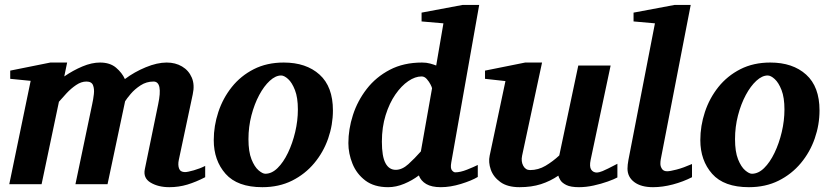

<svg xmlns="http://www.w3.org/2000/svg" viewBox="-20 -757 3419 789"><path d="M823.2 -28.8Q785.6 -9.3 750 1.5Q714.4 12.2 675.8 12.2Q630.4 12.2 598.9 -6.6Q567.4 -25.4 575.2 -62L629.9 -328.1Q649.9 -421.9 610.8 -421.9Q581.5 -421.9 557.6 -406.2Q533.7 -390.6 517.3 -371.3Q501 -352.1 494.1 -340.8L421.9 0H290L358.9 -329.1Q363.3 -348.6 365.7 -370.1Q368.2 -391.6 362.3 -406.7Q356.4 -421.9 335 -421.9Q314 -421.9 293 -407.7Q272 -393.6 253.7 -374Q235.4 -354.5 222.2 -338.9L150.9 0H18.1L106 -424.8L22 -433.1V-466.8L187 -500H255.9L244.1 -442.9Q280.3 -467.8 318.6 -483.9Q356.9 -500 391.1 -500Q432.1 -500 457 -478.8Q481.9 -457.5 493.2 -432.1Q532.2 -461.4 579.1 -480.7Q626 -500 665 -500Q700.7 -500 728 -483.9Q755.4 -467.8 768.1 -438.2Q780.8 -408.7 772 -369.1L714.8 -100.1Q710.4 -79.1 715.8 -64.5Q721.2 -49.8 740.2 -49.8Q750.5 -49.8 776.4 -57.1Q802.2 -64.5 823.2 -75.2Z M1348.1 -303.2Q1348.1 -244.1 1328.6 -188Q1309.1 -131.8 1271.5 -86.7Q1233.9 -41.5 1180.2 -14.6Q1126.5 12.2 1058.1 12.2Q955.6 12.2 907 -42.7Q858.4 -97.7 858.4 -181.2Q858.4 -239.7 877.2 -296.6Q896 -353.5 932.6 -399.4Q969.2 -445.3 1022.9 -472.7Q1076.7 -500 1146 -500Q1238.3 -500 1293.2 -450.4Q1348.1 -400.9 1348.1 -303.2ZM1204.1 -307.1Q1204.1 -356 1192.1 -386.7Q1180.2 -417.5 1164.1 -432.1Q1147.9 -446.8 1135.3 -446.8Q1112.3 -446.8 1088.6 -425Q1064.9 -403.3 1045.2 -366.5Q1025.4 -329.6 1013.2 -282.7Q1001 -235.8 1001 -185.1Q1001 -133.8 1013.4 -102.5Q1025.9 -71.3 1042.5 -57.1Q1059.1 -43 1070.3 -43Q1096.7 -43 1120.6 -66.4Q1144.5 -89.8 1163.3 -128.9Q1182.1 -168 1193.1 -214.6Q1204.1 -261.2 1204.1 -307.1Z M1949.2 -736.8 1834.5 -89.8Q1830.1 -65.4 1837.2 -57.1Q1844.2 -48.8 1850.6 -48.8Q1871.6 -48.8 1899.2 -59.8Q1926.8 -70.8 1943.4 -79.1V-29.8Q1918 -14.6 1874.3 -1.2Q1830.6 12.2 1791.5 12.2Q1753.9 12.2 1731.7 -0.7Q1709.5 -13.7 1701.2 -36.1Q1674.3 -15.6 1640.9 -1.7Q1607.4 12.2 1575.2 12.2Q1517.6 12.2 1481.4 -15.1Q1445.3 -42.5 1428.5 -84.2Q1411.6 -126 1411.6 -168.9Q1411.6 -226.1 1430.4 -284.4Q1449.2 -342.8 1487.1 -391.6Q1524.9 -440.4 1581.8 -470.2Q1638.7 -500 1714.4 -500Q1732.9 -500 1747.8 -495.8Q1762.7 -491.7 1772.5 -487.8L1802.2 -661.1L1712.4 -668.9V-705.1L1881.3 -736.8ZM1755.4 -394Q1755.4 -397.5 1749.5 -409.2Q1743.7 -420.9 1734.1 -431.9Q1724.6 -442.9 1712.4 -442.9Q1686 -442.9 1657.7 -423.6Q1629.4 -404.3 1604.7 -368.7Q1580.1 -333 1564.7 -283.7Q1549.3 -234.4 1549.3 -174.8Q1549.3 -114.3 1564 -86.7Q1578.6 -59.1 1606.4 -59.1Q1632.3 -59.1 1658.2 -82.5Q1684.1 -106 1709.5 -134.8Z M2517.1 -27.8Q2503.9 -20.5 2477.3 -11Q2450.7 -1.5 2419.4 5.4Q2388.2 12.2 2359.4 12.2Q2325.2 12.2 2307.4 3.4Q2289.6 -5.4 2282.7 -16.8Q2275.9 -28.3 2274.4 -35.2Q2241.7 -12.7 2202.9 -0.2Q2164.1 12.2 2115.2 12.2Q2065.4 12.2 2036.4 -8.8Q2007.3 -29.8 1996.8 -60.1Q1986.3 -90.3 1992.2 -117.2L2057.1 -423.8L1973.1 -433.1V-466.8L2138.2 -500H2207.5L2125.5 -117.2Q2120.6 -93.8 2130.1 -75.9Q2139.6 -58.1 2158.2 -58.1Q2191.9 -58.1 2221.7 -75.7Q2251.5 -93.3 2278.3 -118.2L2356.4 -487.8H2489.3L2407.2 -100.1Q2401.4 -72.3 2409.4 -60.1Q2417.5 -47.9 2433.1 -47.9Q2440.9 -47.9 2456.3 -54Q2471.7 -60.1 2517.1 -84Z M2823.7 -28.8Q2787.6 -10.3 2745.1 1Q2702.6 12.2 2663.6 12.2Q2614.3 12.2 2586.4 -8.8Q2558.6 -29.8 2558.6 -64Q2558.6 -79.1 2562.5 -100.1L2671.4 -661.1L2583.5 -668.9V-705.1L2752.4 -736.8H2818.4L2695.3 -102.1Q2694.3 -97.2 2694.1 -93Q2693.8 -88.9 2693.8 -83.5Q2693.8 -73.2 2700.2 -63.2Q2706.5 -53.2 2721.7 -53.2Q2733.4 -53.2 2760.7 -60.3Q2788.1 -67.4 2823.7 -83Z M3347.7 -303.2Q3347.7 -244.1 3328.1 -188Q3308.6 -131.8 3271 -86.7Q3233.4 -41.5 3179.7 -14.6Q3126 12.2 3057.6 12.2Q2955.1 12.2 2906.5 -42.7Q2857.9 -97.7 2857.9 -181.2Q2857.9 -239.7 2876.7 -296.6Q2895.5 -353.5 2932.1 -399.4Q2968.8 -445.3 3022.5 -472.7Q3076.2 -500 3145.5 -500Q3237.8 -500 3292.7 -450.4Q3347.7 -400.9 3347.7 -303.2ZM3203.6 -307.1Q3203.6 -356 3191.7 -386.7Q3179.7 -417.5 3163.6 -432.1Q3147.5 -446.8 3134.8 -446.8Q3111.8 -446.8 3088.1 -425Q3064.5 -403.3 3044.7 -366.5Q3024.9 -329.6 3012.7 -282.7Q3000.5 -235.8 3000.5 -185.1Q3000.5 -133.8 3012.9 -102.5Q3025.4 -71.3 3042 -57.1Q3058.6 -43 3069.8 -43Q3096.2 -43 3120.1 -66.4Q3144 -89.8 3162.8 -128.9Q3181.6 -168 3192.6 -214.6Q3203.6 -261.2 3203.6 -307.1Z"/></svg>

Font: Charis
Style: Bold Italic
Weight: 700
Italic angle: -11°
Designer: Walt Agee, Miriam Martin, Annie Olsen, Victor Gaultney, Lorna Priest, Alan Ward, Bob Hallissy, Martin Hosken, Sharon Cor
Foundry: SIL Global
Version: Version 7.000